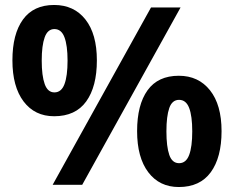

<svg xmlns="http://www.w3.org/2000/svg" viewBox="-20 -744 942 773"><path d="M198 -724Q278 -724 324 -665.5Q370 -607 370 -501Q370 -395 327 -335.5Q284 -276 198 -276Q120 -276 75 -335.5Q30 -395 30 -501Q30 -607 72.5 -665.5Q115 -724 198 -724ZM199 -627Q172 -627 160 -594Q148 -561 148 -500Q148 -439 160 -405.5Q172 -372 199 -372Q227 -372 239.5 -405Q252 -438 252 -500Q252 -561 239.5 -594Q227 -627 199 -627ZM707 -714 311 0H192L588 -714ZM700 -439Q779 -439 825.5 -380.5Q872 -322 872 -216Q872 -110 828.5 -50.5Q785 9 700 9Q622 9 577 -50.5Q532 -110 532 -216Q532 -322 574 -380.5Q616 -439 700 -439ZM701 -342Q673 -342 661.5 -309Q650 -276 650 -215Q650 -154 661.5 -120.5Q673 -87 701 -87Q729 -87 741.5 -120Q754 -153 754 -215Q754 -277 741.5 -309.5Q729 -342 701 -342Z"/></svg>

Font: Noto Sans Khmer
Style: Bold
Weight: 700
Version: Version 2.003